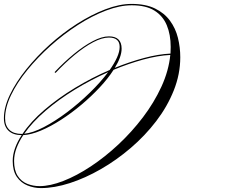

<svg xmlns="http://www.w3.org/2000/svg" viewBox="-225 -818 1176 982"><path d="M697 -525Q697 -439 664 -356Q631 -273 574 -198.5Q517 -124 444 -61.5Q371 1 291 47Q211 93 132 118.5Q53 144 -16 144Q-51 144 -84.5 130.5Q-118 117 -139 86.5Q-160 56 -160 5Q-160 -27 -148 -60.5Q-136 -94 -114 -127Q-158 -127 -181.5 -149.5Q-205 -172 -205 -213Q-205 -269 -174.5 -333Q-144 -397 -91 -463Q-38 -529 28.5 -589Q95 -649 168.5 -696Q242 -743 314 -770.5Q386 -798 448 -798Q520 -798 568 -774.5Q616 -751 644.5 -712Q673 -673 685 -624.5Q697 -576 697 -525ZM54 -449Q102 -500 152.5 -541.5Q203 -583 249.5 -607.5Q296 -632 332 -632Q397 -632 397 -569Q397 -548 388 -523Q379 -498 362 -471Q439 -502 512 -521.5Q585 -541 647 -544Q648 -561 648 -578Q648 -641 628 -689Q608 -737 564.5 -764Q521 -791 449 -791Q388 -791 317 -764Q246 -737 173 -690Q100 -643 33.5 -583.5Q-33 -524 -85.5 -459.5Q-138 -395 -168.5 -331.5Q-199 -268 -199 -213Q-199 -175 -177 -154Q-155 -133 -114 -133Q-112 -133 -110 -133Q-68 -196 2 -256Q72 -316 158.5 -368.5Q245 -421 336 -460Q360 -494 373.5 -524Q387 -554 387 -578Q387 -626 332 -626Q297 -626 251.5 -602Q206 -578 156.5 -537Q107 -496 59 -445ZM-153 5Q-153 53 -134.5 81.5Q-116 110 -86 122Q-56 134 -23 134Q31 134 99 107.5Q167 81 239.5 33Q312 -15 380.5 -79Q449 -143 506 -218Q563 -293 600.5 -374.5Q638 -456 646 -537Q583 -534 508 -513.5Q433 -493 356 -461Q328 -417 285 -371Q242 -325 191.5 -282.5Q141 -240 87.5 -205.5Q34 -171 -16 -150Q-66 -129 -106 -127Q-128 -94 -140.5 -60.5Q-153 -27 -153 5ZM328 -449Q240 -410 157.5 -359.5Q75 -309 7.5 -251Q-60 -193 -101 -134Q-58 -138 -0.5 -168Q57 -198 118 -244Q179 -290 234 -343.5Q289 -397 328 -449Z"/></svg>

Font: Ballet 72pt
Style: Regular
Weight: 400
Designer: Maximiliano R. Sproviero
Foundry: Omnibus-Type
Version: Version 1.100; ttfautohint (v1.8.3)